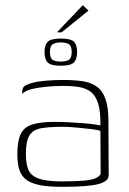

<svg xmlns="http://www.w3.org/2000/svg" viewBox="-20 -714 499 742"><path d="M219 8Q166 8 132 1Q98 -6 79.5 -21Q61 -36 54 -60Q47 -84 47 -118Q47 -169 60 -196Q73 -223 105 -233Q137 -243 192 -243Q217 -243 245 -241.5Q273 -240 299 -238Q325 -236 343.5 -233.5Q362 -231 368 -229Q369 -282 359.5 -313Q350 -344 331.5 -358.5Q313 -373 286 -377.5Q259 -382 226 -382Q193 -382 160.5 -379Q128 -376 102 -369.5Q76 -363 66 -351V-360Q66 -378 79.5 -384.5Q93 -391 106 -394Q123 -399 155.5 -402Q188 -405 221 -405Q264 -405 297 -400.5Q330 -396 353 -380Q376 -364 387.5 -332Q399 -300 399 -245L400 -35Q399 -13 359.5 -2.5Q320 8 219 8ZM219 -13Q274 -13 305.5 -16Q337 -19 351 -26Q365 -33 369 -42L368 -208Q360 -212 333.5 -215Q307 -218 276.5 -221Q246 -224 223 -224Q171 -224 139.5 -218.5Q108 -213 94 -191Q80 -169 80 -120Q80 -83 89 -59.5Q98 -36 128 -24.5Q158 -13 219 -13ZM215 -460Q177 -460 164.5 -472.5Q152 -485 152 -513Q152 -540 164.5 -552.5Q177 -565 215 -565Q254 -565 266 -552.5Q278 -540 278 -513Q278 -485 265.5 -472.5Q253 -460 215 -460ZM215 -476Q235 -476 246 -482.5Q257 -489 257 -513Q257 -537 246 -543.5Q235 -550 215 -550Q196 -550 184.5 -543.5Q173 -537 173 -513Q173 -489 184 -482.5Q195 -476 215 -476ZM200 -589 300 -694 322 -673 218 -589Z"/></svg>

Font: Genos Thin ExtraLight
Style: Regular
Weight: 250
Version: Version 1.010